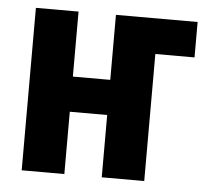

<svg xmlns="http://www.w3.org/2000/svg" viewBox="-44 -575 695 622"><g transform="rotate(5 304.0 -264.0)"><path d="M187 -316.9H308.6V-528.3H574.2V-413.1H446.8V0H308.6V-202.6H187V0H48.3V-528.3H187Z"/></g></svg>

Font: RobotoCondensed-Bold
Style: Bold
Weight: 700
Designer: Google
Version: Version 2.001240; 2014